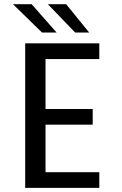

<svg xmlns="http://www.w3.org/2000/svg" viewBox="-20 -910 590 930"><path d="M102 0V-700H461V-624H200.5V-382H429V-306H200.5V-76H461V0ZM344 -752.5 212 -889.5H300.5L412 -752.5ZM183.5 -752.5 43 -889.5H133.5L254 -752.5Z"/></svg>

Font: Trispace SemiCondensed
Style: Regular
Weight: 400
Width: 4
Designer: Tyler Finck
Foundry: Etcetera Type Company
Version: Version 1.210; ttfautohint (v1.8.3)